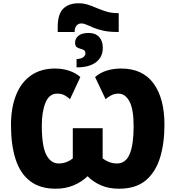

<svg xmlns="http://www.w3.org/2000/svg" viewBox="-20 -1141 1070 1171"><path d="M332 -976Q332 -1054 365 -1087.5Q398 -1121 460 -1121Q490 -1121 517.5 -1112Q545 -1103 572.5 -1091Q600 -1079 630.5 -1070Q661 -1061 696 -1061H704V-946H697Q647 -946 612 -953.5Q577 -961 552 -971.5Q527 -982 509 -990Q491 -998 476 -998Q457 -998 446 -984Q435 -970 435 -946H332ZM447 -781Q476 -782 488.5 -792.5Q501 -803 501 -815Q501 -830 491.5 -835.5Q482 -841 469.5 -844Q457 -847 447.5 -854Q438 -861 438 -880Q438 -906 458.5 -923Q479 -940 521 -940Q562 -940 584.5 -915.5Q607 -891 607 -850Q607 -793 565.5 -761.5Q524 -730 447 -730ZM320 10Q224 10 163.5 -36.5Q103 -83 75 -170Q47 -257 47 -378Q47 -484 78 -561.5Q109 -639 169 -681Q229 -723 316 -723Q363 -723 403.5 -709Q444 -695 470 -671L407 -536Q393 -549 374.5 -559.5Q356 -570 328 -570Q280 -570 257.5 -515Q235 -460 235 -375Q235 -249 262.5 -196.5Q290 -144 338 -144Q385 -144 424 -175V-359H606V-175Q622 -162 645 -153Q668 -144 693 -144Q747 -144 771 -201.5Q795 -259 795 -371Q795 -475 769.5 -522.5Q744 -570 702 -570Q678 -570 658 -559.5Q638 -549 624 -536L560 -671Q587 -696 628 -709.5Q669 -723 719 -723Q850 -723 916.5 -632Q983 -541 983 -380Q983 -267 956 -179Q929 -91 868.5 -40.5Q808 10 706 10Q644 10 596.5 -10.5Q549 -31 514 -66Q478 -31 428.5 -10.5Q379 10 320 10Z"/></svg>

Font: Noto Sans SemiCondensed Black
Style: Regular
Weight: 900
Width: 4
Designer: Monotype Design Team
Foundry: Monotype Imaging Inc.
Version: Version 2.013; ttfautohint (v1.8.4.7-5d5b)